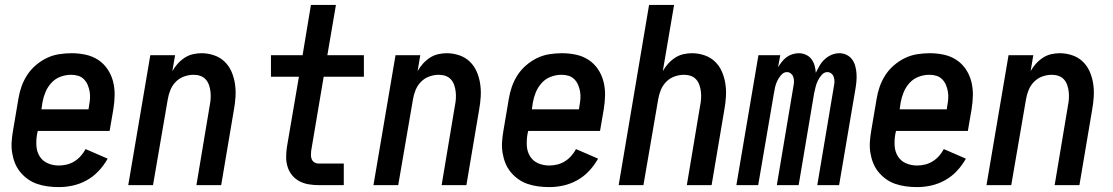

<svg xmlns="http://www.w3.org/2000/svg" viewBox="-20 -755 4540 783"><path d="M220 8Q197 8 174.5 5Q152 2 131.5 -5Q111 -12 93.5 -24.5Q76 -37 62.5 -53.5Q49 -70 41 -90Q33 -110 29.5 -132Q26 -154 27.5 -176.5Q29 -199 33 -222L55 -352Q59 -377 67.5 -401.5Q76 -426 90.5 -448.5Q105 -471 126 -489Q147 -507 171 -518.5Q195 -530 221 -534Q247 -538 272 -538Q301 -538 329 -532Q357 -526 380 -511Q403 -496 418.5 -473Q434 -450 441 -423Q448 -396 447.5 -366.5Q447 -337 442 -308L427 -221H134L131 -207Q127 -184 128.5 -160Q130 -136 142 -117Q154 -98 175 -89Q196 -80 220 -80Q236 -80 252.5 -84Q269 -88 283.5 -97Q298 -106 309.5 -119Q321 -132 329 -147L419 -108Q404 -81 382.5 -58Q361 -35 334 -20Q307 -5 278 1.5Q249 8 220 8ZM149 -309H341L343 -323Q346 -338 347 -353Q348 -368 345.5 -382Q343 -396 337.5 -409Q332 -422 322 -432Q312 -442 298.5 -446Q285 -450 270 -450Q248 -450 226.5 -442Q205 -434 189.5 -417Q174 -400 165.5 -379.5Q157 -359 153 -337Z M503 0 593 -530H694L683 -465Q692 -481 704.5 -495Q717 -509 733 -519.5Q749 -530 767 -534Q785 -538 802 -538Q828 -538 853 -529.5Q878 -521 896 -503.5Q914 -486 924 -463Q934 -440 938 -414.5Q942 -389 940.5 -362Q939 -335 934 -308L882 0H781L835 -323Q838 -337 839 -351.5Q840 -366 838.5 -380Q837 -394 832.5 -407.5Q828 -421 819 -431Q810 -441 797 -445.5Q784 -450 769 -450Q750 -450 730.5 -443Q711 -436 696.5 -421Q682 -406 674.5 -387Q667 -368 664 -349L604 0Z M1279 0Q1258 0 1238 -3.5Q1218 -7 1201 -16Q1184 -25 1171.5 -40Q1159 -55 1153 -74Q1147 -93 1147 -113.5Q1147 -134 1150 -155L1199 -442H1085V-530H1214L1248 -735H1350L1315 -530H1464V-442H1300L1249 -140Q1248 -131 1248 -122Q1248 -113 1251.5 -105Q1255 -97 1262.5 -92.5Q1270 -88 1279 -88H1382V0Z M1503 0 1593 -530H1694L1683 -465Q1692 -481 1704.5 -495Q1717 -509 1733 -519.5Q1749 -530 1767 -534Q1785 -538 1802 -538Q1828 -538 1853 -529.5Q1878 -521 1896 -503.5Q1914 -486 1924 -463Q1934 -440 1938 -414.5Q1942 -389 1940.5 -362Q1939 -335 1934 -308L1882 0H1781L1835 -323Q1838 -337 1839 -351.5Q1840 -366 1838.5 -380Q1837 -394 1832.5 -407.5Q1828 -421 1819 -431Q1810 -441 1797 -445.5Q1784 -450 1769 -450Q1750 -450 1730.5 -443Q1711 -436 1696.5 -421Q1682 -406 1674.5 -387Q1667 -368 1664 -349L1604 0Z M2220 8Q2197 8 2174.5 5Q2152 2 2131.5 -5Q2111 -12 2093.5 -24.5Q2076 -37 2062.5 -53.5Q2049 -70 2041 -90Q2033 -110 2029.5 -132Q2026 -154 2027.5 -176.5Q2029 -199 2033 -222L2055 -352Q2059 -377 2067.5 -401.5Q2076 -426 2090.5 -448.5Q2105 -471 2126 -489Q2147 -507 2171 -518.5Q2195 -530 2221 -534Q2247 -538 2272 -538Q2301 -538 2329 -532Q2357 -526 2380 -511Q2403 -496 2418.5 -473Q2434 -450 2441 -423Q2448 -396 2447.5 -366.5Q2447 -337 2442 -308L2427 -221H2134L2131 -207Q2127 -184 2128.5 -160Q2130 -136 2142 -117Q2154 -98 2175 -89Q2196 -80 2220 -80Q2236 -80 2252.5 -84Q2269 -88 2283.5 -97Q2298 -106 2309.5 -119Q2321 -132 2329 -147L2419 -108Q2404 -81 2382.5 -58Q2361 -35 2334 -20Q2307 -5 2278 1.5Q2249 8 2220 8ZM2149 -309H2341L2343 -323Q2346 -338 2347 -353Q2348 -368 2345.5 -382Q2343 -396 2337.5 -409Q2332 -422 2322 -432Q2312 -442 2298.5 -446Q2285 -450 2270 -450Q2248 -450 2226.5 -442Q2205 -434 2189.5 -417Q2174 -400 2165.5 -379.5Q2157 -359 2153 -337Z M2503 0 2627 -735H2729L2683 -465Q2692 -481 2704.5 -495Q2717 -509 2733 -519.5Q2749 -530 2767 -534Q2785 -538 2802 -538Q2828 -538 2853 -529.5Q2878 -521 2896 -503.5Q2914 -486 2924 -463Q2934 -440 2938 -414.5Q2942 -389 2940.5 -362Q2939 -335 2934 -308L2882 0H2781L2835 -323Q2838 -337 2839 -351.5Q2840 -366 2838.5 -380Q2837 -394 2832.5 -407.5Q2828 -421 2819 -431Q2810 -441 2797 -445.5Q2784 -450 2769 -450Q2750 -450 2730.5 -443Q2711 -436 2696.5 -421Q2682 -406 2674.5 -387Q2667 -368 2664 -349L2604 0Z M2983 0 3073 -530H3162L3153 -481Q3160 -492 3168.5 -503Q3177 -514 3188 -522Q3199 -530 3212 -534Q3225 -538 3238 -538Q3253 -538 3267 -531.5Q3281 -525 3289.5 -513.5Q3298 -502 3302 -487.5Q3306 -473 3307 -458Q3314 -473 3322.5 -487.5Q3331 -502 3343.5 -513.5Q3356 -525 3371.5 -531.5Q3387 -538 3403 -538Q3419 -538 3433 -531Q3447 -524 3455.5 -512Q3464 -500 3468 -485Q3472 -470 3473 -454Q3474 -438 3472.5 -422Q3471 -406 3468 -389L3402 0H3313L3381 -405Q3383 -414 3383 -423.5Q3383 -433 3380 -441.5Q3377 -450 3370 -455.5Q3363 -461 3354 -461Q3341 -461 3331 -449.5Q3321 -438 3315 -425.5Q3309 -413 3306 -400Q3303 -387 3300 -374L3237 0H3148L3216 -405Q3218 -414 3218 -423.5Q3218 -433 3215 -441.5Q3212 -450 3205 -455.5Q3198 -461 3189 -461Q3176 -461 3166 -449.5Q3156 -438 3150 -425.5Q3144 -413 3141 -400Q3138 -387 3136 -374L3072 0Z M3720 8Q3697 8 3674.5 5Q3652 2 3631.5 -5Q3611 -12 3593.5 -24.5Q3576 -37 3562.5 -53.5Q3549 -70 3541 -90Q3533 -110 3529.5 -132Q3526 -154 3527.5 -176.5Q3529 -199 3533 -222L3555 -352Q3559 -377 3567.5 -401.5Q3576 -426 3590.5 -448.5Q3605 -471 3626 -489Q3647 -507 3671 -518.5Q3695 -530 3721 -534Q3747 -538 3772 -538Q3801 -538 3829 -532Q3857 -526 3880 -511Q3903 -496 3918.5 -473Q3934 -450 3941 -423Q3948 -396 3947.5 -366.5Q3947 -337 3942 -308L3927 -221H3634L3631 -207Q3627 -184 3628.5 -160Q3630 -136 3642 -117Q3654 -98 3675 -89Q3696 -80 3720 -80Q3736 -80 3752.5 -84Q3769 -88 3783.5 -97Q3798 -106 3809.5 -119Q3821 -132 3829 -147L3919 -108Q3904 -81 3882.5 -58Q3861 -35 3834 -20Q3807 -5 3778 1.5Q3749 8 3720 8ZM3649 -309H3841L3843 -323Q3846 -338 3847 -353Q3848 -368 3845.5 -382Q3843 -396 3837.5 -409Q3832 -422 3822 -432Q3812 -442 3798.5 -446Q3785 -450 3770 -450Q3748 -450 3726.5 -442Q3705 -434 3689.5 -417Q3674 -400 3665.5 -379.5Q3657 -359 3653 -337Z M4003 0 4093 -530H4194L4183 -465Q4192 -481 4204.5 -495Q4217 -509 4233 -519.5Q4249 -530 4267 -534Q4285 -538 4302 -538Q4328 -538 4353 -529.5Q4378 -521 4396 -503.5Q4414 -486 4424 -463Q4434 -440 4438 -414.5Q4442 -389 4440.5 -362Q4439 -335 4434 -308L4382 0H4281L4335 -323Q4338 -337 4339 -351.5Q4340 -366 4338.5 -380Q4337 -394 4332.5 -407.5Q4328 -421 4319 -431Q4310 -441 4297 -445.5Q4284 -450 4269 -450Q4250 -450 4230.5 -443Q4211 -436 4196.5 -421Q4182 -406 4174.5 -387Q4167 -368 4164 -349L4104 0Z"/></svg>

Font: iosevka_custom_sans_ss08 SmBd
Style: Italic
Weight: 600
Italic angle: -10°
Designer: Belleve Invis
Foundry: Belleve Invis
Version: Version 10.3.0; ttfautohint (v1.8.3)